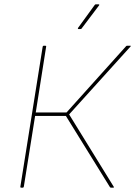

<svg xmlns="http://www.w3.org/2000/svg" viewBox="-20 -866 624 886"><path d="M78 0Q73 0 74 -5L177 -651Q178 -655 182 -655H189Q194 -655 193 -651L145 -347H287L562 -653Q564 -655 567 -655H581Q583 -655 583.5 -654Q584 -653 582 -651L299 -338L505 -4Q506 -3 505.5 -1.5Q505 0 503 0H492Q489 0 487 -3L284 -331H142L90 -5Q89 0 85 0ZM342 -732Q340 -732 339.5 -733.5Q339 -735 340 -737L417 -843Q419 -846 422 -846H435Q437 -846 438 -844.5Q439 -843 437 -841L357 -735Q356 -733 354.5 -732.5Q353 -732 351 -732Z"/></svg>

Font: Sofia Sans Hairline
Style: Italic
Weight: 1
Italic angle: -9°
Designer: Botio Nikoltchev, Ani Petrova
Foundry: lettersoup
Version: Version 4.102